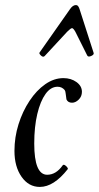

<svg xmlns="http://www.w3.org/2000/svg" viewBox="-20 -724 390 757"><path d="M137 13Q93 13 65 -27Q37 -67 37 -129Q37 -183 53 -234Q69 -285 96.5 -326.5Q124 -368 158.5 -392Q193 -416 230 -416Q260 -416 281.5 -400.5Q303 -385 303 -362Q303 -344 290.5 -331.5Q278 -319 264 -319Q248 -319 242 -332Q240 -344 239 -354.5Q238 -365 235 -369Q224 -382 207 -382Q180 -382 159.5 -353.5Q139 -325 127 -274.5Q115 -224 115 -158Q115 -35 166 -35Q201 -35 227 -72Q230 -76 235.5 -73Q241 -70 245 -64.5Q249 -59 247 -57Q192 13 137 13ZM156 -503Q150 -497 141.5 -505Q133 -513 136 -517L256 -688Q267 -704 279 -704Q285 -704 288.5 -699Q292 -694 294 -687L349 -516Q352 -509 340 -503.5Q328 -498 324 -505L277 -599Q269 -613 264 -613Q259 -613 245 -599Z"/></svg>

Font: Junicode Two Beta Condensed Medium
Style: Italic
Weight: 500
Width: 3
Italic angle: -9°
Version: Version 1.053; ttfautohint (v1.8.4)